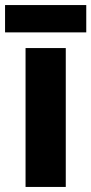

<svg xmlns="http://www.w3.org/2000/svg" viewBox="-34 -739 361 759"><path d="M226 0H67V-549H226ZM307 -719V-611H-14V-719Z"/></svg>

Font: Noto Sans Sinhala SemiCondensed ExtraBold
Style: Regular
Weight: 800
Width: 4
Designer: Jelle Bosma - Monotype Design Team
Foundry: Monotype Imaging Inc.
Version: Version 2.006; ttfautohint (v1.8.4.7-5d5b)